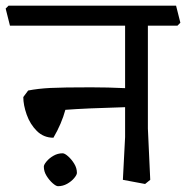

<svg xmlns="http://www.w3.org/2000/svg" viewBox="-35 -619 654 675"><path d="M484.9 -167 493.2 13.2 475.1 27.8 397 13.2 404.8 -137.2V-242.2Q264.6 -238.3 194.8 -232.9Q181.6 -184.1 152.8 -134.8Q118.7 -134.8 94.7 -158.4Q70.8 -182.1 58.8 -216.1Q46.9 -250 46.9 -277.8L64 -300.8Q99.1 -307.6 142.6 -309.8Q186 -312 285.2 -312Q343.3 -312 404.8 -309.1V-528.8H0L-15.1 -588.9L-4.9 -599.1H584L599.1 -539.1L588.9 -528.8H484.9ZM235.4 -11.2Q235.4 -4.4 225.8 7.1Q216.3 18.6 201.2 27.1Q186 35.6 168.9 35.6Q162.1 35.6 150.1 25.1Q138.2 14.6 128.7 -0.7Q119.1 -16.1 119.1 -33.2Q119.1 -40 128.7 -51.5Q138.2 -63 153.1 -71.5Q168 -80.1 185.1 -80.1Q192.4 -80.1 204.3 -69.6Q216.3 -59.1 225.8 -43.7Q235.4 -28.3 235.4 -11.2Z"/></svg>

Font: Sura
Style: Regular
Weight: 400
Designer: Carolina Giovagnoli
Foundry: Huerta Tipografica
Version: Version 1.003;PS 001.002;hotconv 1.0.70;makeotf.lib2.5.58329